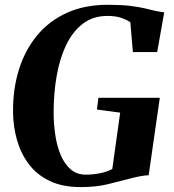

<svg xmlns="http://www.w3.org/2000/svg" viewBox="-20 -772 728 802"><path d="M316.5 9.5Q240 9.5 186.2 -16.8Q132.5 -43 99.5 -87.5Q66.5 -132 50.8 -187.8Q35 -243.5 34.5 -303Q33.5 -399.5 59 -481.2Q84.5 -563 135 -624Q185.5 -685 259.5 -718.5Q333.5 -752 430 -752Q486 -752 523 -747.5Q560 -743 585.5 -737Q611 -731 631.5 -726Q640 -724.5 648.5 -723Q657 -721.5 666 -720.5L636.5 -554.5H535L524.5 -679Q510.5 -689 486.8 -697.2Q463 -705.5 428.5 -705.5Q369 -705.5 326.2 -673Q283.5 -640.5 256.5 -584.2Q229.5 -528 216.8 -455.5Q204 -383 204 -302.5Q204 -255.5 210.8 -209.2Q217.5 -163 233.2 -125.2Q249 -87.5 274.8 -65Q300.5 -42.5 338.5 -42.5Q369.5 -42.5 398.5 -48.5Q427.5 -54.5 449 -66L482 -301.5L385 -314.5L391 -363.5H647.5L601 -40Q584.5 -39.5 562.2 -35.2Q540 -31 519 -25Q478.5 -14.5 430 -2.5Q381.5 9.5 316.5 9.5Z"/></svg>

Font: Merriweather 72pt ExtraBold
Style: Italic
Weight: 800
Italic angle: -7.8°
Version: Version 2.101